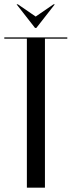

<svg xmlns="http://www.w3.org/2000/svg" viewBox="-22 -873 333 893"><path d="M291 -693H187V0H103V-693H-2V-699H291ZM61 -853 144 -796 227 -853H233L147 -743H141L55 -853Z"/></svg>

Font: Moniqa SemBd Narrow Display
Style: Regular
Weight: 600
Width: 4
Designer: Rajesh Rajput
Foundry: Rajesh Rajput
Version: Version 1.000